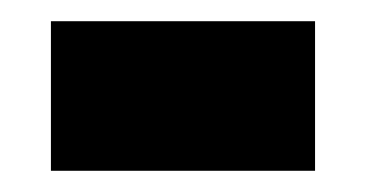

<svg xmlns="http://www.w3.org/2000/svg" viewBox="-20 -612 351 181"><path d="M28 -451V-592H277V-451Z"/></svg>

Font: Noto Serif Hebrew SemiBold
Style: Regular
Weight: 600
Version: Version 2.003